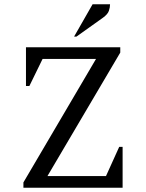

<svg xmlns="http://www.w3.org/2000/svg" viewBox="-20 -882 686 902"><path d="M90 0V-25L431 -605H180L118 -478H102V-660H545V-635L203 -55H478L540 -192H556V0ZM328 -710 415 -862H497Q497 -847 491.5 -831Q486 -815 464 -799L339 -710Z"/></svg>

Font: Spectral
Style: Regular
Weight: 400
Designer: Jean-Baptiste Levee
Foundry: Production Type
Version: Version 1.002